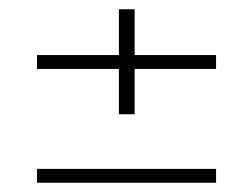

<svg xmlns="http://www.w3.org/2000/svg" viewBox="-20 -482 540 415"><path d="M237 -235V-333H60V-363H237V-462H271V-363H447V-333H271V-235ZM60 -87V-117H447V-87Z"/></svg>

Font: Xanh Mono
Style: Regular
Weight: 400
Monospace: yes
Designer: Lam Bao, Duy Dao
Foundry: Yellow Type Foundry
Version: Version 3.101; ttfautohint (v1.8.3)